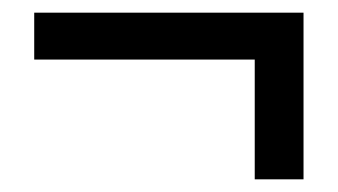

<svg xmlns="http://www.w3.org/2000/svg" viewBox="-20 -387 533 303"><path d="M382 -293V-104H459V-367H34V-293Z"/></svg>

Font: Falling Sky
Style: Light
Weight: 400
Designer: Paul D. Hunt
Foundry: Adobe Systems Incorporated
Version: Version 1.02